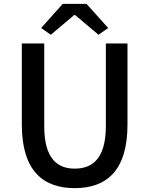

<svg xmlns="http://www.w3.org/2000/svg" viewBox="-20 -961 773 994"><path d="M367 13C530 13 640 -76 640 -316V-736H528V-308C528 -142 460 -88 367 -88C275 -88 209 -142 209 -308V-736H93V-316C93 -76 204 13 367 13ZM193 -816 243 -781 364 -883H369L490 -781L540 -816L428 -941H305Z"/></svg>

Font: Noto Sans T Chinese Medium
Style: Regular
Weight: 500
Designer: Ryoko NISHIZUKA (kana & ideographs); Paul D. Hunt (Latin, Greek & Cyrillic); Wenlong ZHANG (bopomofo); Sandoll Communica
Foundry: Adobe Systems Incorporated
Version: Version 1.000;PS 1;hotconv 1.0.78;makeotf.lib2.5.61930